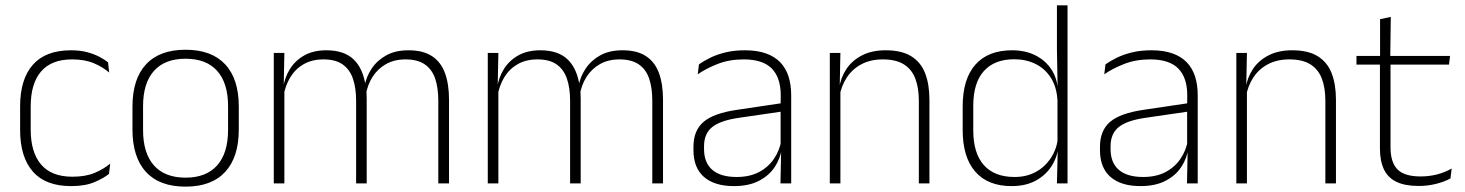

<svg xmlns="http://www.w3.org/2000/svg" viewBox="-20 -684 5464 716"><path d="M245 10Q150 10 102.5 -44.2Q55 -98.5 55 -199.5V-287.5Q55 -388.5 102.5 -442.5Q150 -496.5 245 -496.5Q278.5 -496.5 304.8 -489.5Q331 -482.5 350.5 -472.2Q370 -462 383 -451.5L387 -413.5Q363.5 -434 330 -448.2Q296.5 -462.5 248.5 -462.5Q172 -462.5 133.2 -417.5Q94.5 -372.5 94.5 -287V-200.5Q94.5 -116 133.2 -70.5Q172 -25 250 -25Q299.5 -25 333.5 -39.5Q367.5 -54 391 -74L386.5 -35.5Q366 -19 331.5 -4.5Q297 10 245 10Z M672 12Q574.5 12 524.2 -43Q474 -98 474 -201V-286.5Q474 -389.5 524.5 -444Q575 -498.5 672 -498.5Q769 -498.5 819.8 -444Q870.5 -389.5 870.5 -286.5V-201Q870.5 -98 819.8 -43Q769 12 672 12ZM672 -21.5Q749 -21.5 789.8 -67.2Q830.5 -113 830.5 -199.5V-288Q830.5 -374 790 -419.5Q749.5 -465 672 -465Q594.5 -465 554 -419.5Q513.5 -374 513.5 -288V-199.5Q513.5 -113 554 -67.2Q594.5 -21.5 672 -21.5Z M1654.5 0H1614.5V-308.5Q1614.5 -356.5 1602.8 -391Q1591 -425.5 1564 -444Q1537 -462.5 1492 -462.5Q1450.5 -462.5 1419.5 -445Q1388.5 -427.5 1369.2 -397.2Q1350 -367 1344 -328.5L1332.5 -361.5H1339.5Q1345 -396.5 1365.5 -427.5Q1386 -458.5 1420.2 -477.5Q1454.5 -496.5 1503 -496.5Q1558 -496.5 1591.2 -474.5Q1624.5 -452.5 1639.5 -411.2Q1654.5 -370 1654.5 -312ZM1040.5 0H1001V-486.5H1040.5L1038 -362L1040.5 -360.5ZM1347.5 0H1308V-308Q1308 -356.5 1296 -391Q1284 -425.5 1257.5 -444Q1231 -462.5 1186 -462.5Q1143.5 -462.5 1112.2 -444.5Q1081 -426.5 1062.2 -395.2Q1043.5 -364 1037 -324L1025 -356H1036Q1041 -394 1060.8 -426Q1080.5 -458 1114.5 -477.2Q1148.5 -496.5 1197 -496.5Q1263.5 -496.5 1299.2 -462Q1335 -427.5 1344 -359.5Q1346 -348.5 1346.8 -337.5Q1347.5 -326.5 1347.5 -315Z M2452.5 0H2412.5V-308.5Q2412.5 -356.5 2400.8 -391Q2389 -425.5 2362 -444Q2335 -462.5 2290 -462.5Q2248.5 -462.5 2217.5 -445Q2186.5 -427.5 2167.2 -397.2Q2148 -367 2142 -328.5L2130.5 -361.5H2137.5Q2143 -396.5 2163.5 -427.5Q2184 -458.5 2218.2 -477.5Q2252.5 -496.5 2301 -496.5Q2356 -496.5 2389.2 -474.5Q2422.5 -452.5 2437.5 -411.2Q2452.5 -370 2452.5 -312ZM1838.5 0H1799V-486.5H1838.5L1836 -362L1838.5 -360.5ZM2145.5 0H2106V-308Q2106 -356.5 2094 -391Q2082 -425.5 2055.5 -444Q2029 -462.5 1984 -462.5Q1941.5 -462.5 1910.2 -444.5Q1879 -426.5 1860.2 -395.2Q1841.5 -364 1835 -324L1823 -356H1834Q1839 -394 1858.8 -426Q1878.5 -458 1912.5 -477.2Q1946.5 -496.5 1995 -496.5Q2061.5 -496.5 2097.2 -462Q2133 -427.5 2142 -359.5Q2144 -348.5 2144.8 -337.5Q2145.5 -326.5 2145.5 -315Z M2930.5 0H2890.5L2893 -125L2891 -131.5V-290L2891.5 -328Q2891.5 -394.5 2858 -428.5Q2824.5 -462.5 2753.5 -462.5Q2699.5 -462.5 2656.2 -445.5Q2613 -428.5 2582 -407L2586.5 -444Q2603 -456 2627.8 -468.2Q2652.5 -480.5 2685 -488.5Q2717.5 -496.5 2758 -496.5Q2803 -496.5 2835.8 -485Q2868.5 -473.5 2889.5 -451.8Q2910.5 -430 2920.5 -399Q2930.5 -368 2930.5 -328.5ZM2717 10Q2644.5 10 2605.2 -24.2Q2566 -58.5 2566 -124V-136.5Q2566 -197.5 2604 -229.8Q2642 -262 2729 -274.5L2900.5 -300L2902.5 -269L2734.5 -244.5Q2666 -234.5 2635.8 -210Q2605.5 -185.5 2605.5 -138.5V-128Q2605.5 -77 2636.5 -50.5Q2667.5 -24 2727 -24Q2775.5 -24 2810.2 -42.2Q2845 -60.5 2866.2 -91.8Q2887.5 -123 2894 -162L2904.5 -131H2895.5Q2890.5 -94 2869.5 -61.8Q2848.5 -29.5 2810.5 -9.8Q2772.5 10 2717 10Z M3446 0H3406.5V-308Q3406.5 -356 3393.5 -390.5Q3380.5 -425 3351 -443.8Q3321.5 -462.5 3272 -462.5Q3226.5 -462.5 3192.5 -444.5Q3158.5 -426.5 3138 -395.2Q3117.5 -364 3110.5 -324L3099.5 -356H3109.5Q3115 -394 3136 -426Q3157 -458 3194 -477.2Q3231 -496.5 3283 -496.5Q3342.5 -496.5 3378.2 -474.2Q3414 -452 3430 -410.8Q3446 -369.5 3446 -311.5ZM3114 0H3074.5V-486.5H3114L3111.5 -362.5L3114 -361Z M3752.5 10Q3664 10 3617 -43.8Q3570 -97.5 3570 -199V-287.5Q3570 -389 3617.2 -442.8Q3664.5 -496.5 3754.5 -496.5Q3803 -496.5 3840.8 -477.8Q3878.5 -459 3900.8 -425.2Q3923 -391.5 3925.5 -345.5H3938.5L3923.5 -309.5Q3920.5 -360.5 3898.5 -394.5Q3876.5 -428.5 3841.2 -445.8Q3806 -463 3762.5 -463Q3688.5 -463 3649 -419Q3609.5 -375 3609.5 -290V-197.5Q3609.5 -112.5 3649 -68.2Q3688.5 -24 3763.5 -24Q3807 -24 3840.8 -41.8Q3874.5 -59.5 3896.5 -91.2Q3918.5 -123 3925 -164.5L3938 -132.5H3926.5Q3921 -93 3899 -60.8Q3877 -28.5 3840.2 -9.2Q3803.5 10 3752.5 10ZM3961 0H3921.5L3924.5 -126.5L3923.5 -140V-347L3924 -359L3921.5 -497.5V-664H3961Z M4446.5 0H4406.5L4409 -125L4407 -131.5V-290L4407.5 -328Q4407.5 -394.5 4374 -428.5Q4340.5 -462.5 4269.5 -462.5Q4215.5 -462.5 4172.2 -445.5Q4129 -428.5 4098 -407L4102.5 -444Q4119 -456 4143.8 -468.2Q4168.5 -480.5 4201 -488.5Q4233.5 -496.5 4274 -496.5Q4319 -496.5 4351.8 -485Q4384.5 -473.5 4405.5 -451.8Q4426.5 -430 4436.5 -399Q4446.5 -368 4446.5 -328.5ZM4233 10Q4160.5 10 4121.2 -24.2Q4082 -58.5 4082 -124V-136.5Q4082 -197.5 4120 -229.8Q4158 -262 4245 -274.5L4416.5 -300L4418.5 -269L4250.5 -244.5Q4182 -234.5 4151.8 -210Q4121.5 -185.5 4121.5 -138.5V-128Q4121.5 -77 4152.5 -50.5Q4183.5 -24 4243 -24Q4291.5 -24 4326.2 -42.2Q4361 -60.5 4382.2 -91.8Q4403.5 -123 4410 -162L4420.5 -131H4411.5Q4406.5 -94 4385.5 -61.8Q4364.5 -29.5 4326.5 -9.8Q4288.5 10 4233 10Z M4962 0H4922.5V-308Q4922.5 -356 4909.5 -390.5Q4896.5 -425 4867 -443.8Q4837.5 -462.5 4788 -462.5Q4742.5 -462.5 4708.5 -444.5Q4674.5 -426.5 4654 -395.2Q4633.5 -364 4626.5 -324L4615.5 -356H4625.5Q4631 -394 4652 -426Q4673 -458 4710 -477.2Q4747 -496.5 4799 -496.5Q4858.5 -496.5 4894.2 -474.2Q4930 -452 4946 -410.8Q4962 -369.5 4962 -311.5ZM4630 0H4590.5V-486.5H4630L4627.5 -362.5L4630 -361Z M5271 9.5Q5219.5 9.5 5187.8 -5.8Q5156 -21 5141 -52.2Q5126 -83.5 5126 -130.5V-459H5165.5V-134.5Q5165.5 -79 5191.2 -52.5Q5217 -26 5278 -26Q5308.5 -26 5337.8 -33.2Q5367 -40.5 5393.5 -55.5L5389 -18.5Q5366 -6 5334.8 1.8Q5303.5 9.5 5271 9.5ZM5383.5 -443H5038.5V-475.5H5387.5ZM5164.5 -469.5H5126.5V-612.5L5166.5 -621Z"/></svg>

Font: Anek Malayalam ExtraLight
Style: Regular
Weight: 250
Version: Version 1.003